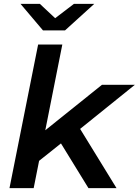

<svg xmlns="http://www.w3.org/2000/svg" viewBox="-20 -972 717 992"><path d="M29 0 177 -742H302L214 -299L507 -534H677L394 -306L582 0H437L295 -231L182 -141L154 0ZM202 -815 86 -952H186L265 -878L362 -952H467L316 -815Z"/></svg>

Font: Montserrat SemiBold
Style: Italic
Weight: 600
Italic angle: -11.3°
Designer: Julieta Ulanovsky
Foundry: Julieta Ulanovsky
Version: Version 9.000; ttfautohint (v1.8.4.7-5d5b)